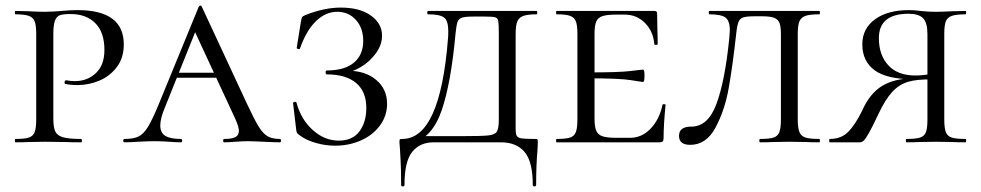

<svg xmlns="http://www.w3.org/2000/svg" viewBox="-20 -507 3495 684"><path d="M269 -12Q272 -12 272 -6Q272 0 269 0Q233 0 214 -1L140 -2L81 -1Q64 0 35 0Q33 0 33 -6Q33 -12 35 -12Q68 -12 83 -17Q98 -22 103.5 -36.5Q109 -51 109 -81V-387Q109 -417 103.5 -431Q98 -445 82.5 -450.5Q67 -456 35 -456Q33 -456 33 -462Q33 -468 35 -468L80 -467Q118 -465 139 -465Q156 -465 171.5 -466Q187 -467 198 -468Q230 -471 256 -471Q421 -471 421 -349Q421 -301 396.5 -268.5Q372 -236 334.5 -220Q297 -204 257 -204Q230 -204 213 -208Q210 -208 210 -213Q210 -221 216 -221Q231 -218 247 -218Q291 -218 321.5 -246.5Q352 -275 352 -329Q352 -392 319.5 -424.5Q287 -457 232 -457Q206 -457 194 -453Q182 -449 176 -434Q170 -419 170 -385V-85Q170 -53 177 -38.5Q184 -24 204.5 -18Q225 -12 269 -12Z M610 -248H792L799 -230H594ZM977 0Q959 0 919 -2Q879 -4 861 -4Q845 -4 819 -2Q793 0 779 0Q775 0 775 -6Q775 -12 779 -12Q806 -12 818.5 -18.5Q831 -25 831 -41Q831 -55 818 -84L666 -412L692 -434L567 -123Q551 -85 551 -60Q551 -34 569 -23Q587 -12 624 -12Q629 -12 629 -6Q629 0 624 0Q609 0 583 -2Q555 -4 531 -4Q506 -4 472 -2Q442 0 424 0Q419 0 419 -6Q419 -12 424 -12Q455 -12 473 -20.5Q491 -29 506.5 -54Q522 -79 544 -132L688 -483Q690 -487 694 -487Q698 -487 699 -483L860 -137Q886 -81 901.5 -56Q917 -31 933.5 -21.5Q950 -12 977 -12Q981 -12 981 -6Q981 0 977 0Z M1285 -122Q1285 -181 1248.5 -211.5Q1212 -242 1144 -242Q1140 -242 1140 -249Q1140 -256 1144 -256Q1208 -256 1241 -284Q1274 -312 1274 -361Q1274 -407 1248 -436Q1222 -465 1181 -465Q1140 -465 1105.5 -431.5Q1071 -398 1049 -335Q1049 -332 1044 -332Q1042 -332 1039.5 -333.5Q1037 -335 1037 -336L1052 -430Q1054 -442 1056 -445.5Q1058 -449 1067 -453Q1135 -480 1194 -480Q1262 -480 1301.5 -451.5Q1341 -423 1341 -380Q1341 -347 1319 -317Q1297 -287 1265 -268Q1233 -249 1206 -247L1220 -255Q1281 -255 1320 -222.5Q1359 -190 1359 -137Q1359 -95 1334 -60.5Q1309 -26 1266.5 -7Q1224 12 1174 12Q1139 12 1104.5 2Q1070 -8 1049 -24Q1040 -30 1038 -33.5Q1036 -37 1035 -47L1024 -140Q1024 -143 1029.5 -144Q1035 -145 1036 -142Q1052 -82 1094 -44Q1136 -6 1187 -6Q1236 -6 1260.5 -39Q1285 -72 1285 -122Z M1405 26Q1403 6 1403 0Q1403 -9 1404.5 -10.5Q1406 -12 1413 -12Q1548 -12 1576 -370Q1577 -380 1577 -396Q1577 -433 1562 -444.5Q1547 -456 1505 -456Q1502 -456 1502 -462Q1502 -468 1505 -468H1892Q1894 -468 1894 -462Q1894 -456 1892 -456Q1859 -456 1843.5 -450Q1828 -444 1822.5 -429.5Q1817 -415 1817 -385V-81V-49Q1817 -30 1821 -23Q1825 -16 1838 -14Q1851 -12 1886 -12Q1893 -12 1894.5 -10.5Q1896 -9 1896 0L1895 25Q1890 78 1890 152Q1890 157 1884 157Q1878 157 1878 152Q1878 68 1848.5 34Q1819 0 1765 0H1525Q1476 0 1448.5 34Q1421 68 1421 152Q1421 157 1415 157Q1409 157 1409 152Q1409 93 1407 63Q1405 33 1405 26ZM1463 -22H1625Q1695 -22 1719 -24.5Q1743 -27 1750 -38Q1757 -49 1757 -81V-387Q1757 -421 1755 -432Q1753 -443 1744 -445.5Q1735 -448 1708 -448H1666Q1637 -448 1625.5 -444Q1614 -440 1610 -429Q1606 -418 1603 -389Q1587 -212 1553.5 -114Q1520 -16 1449 2Z M1963 -12Q1996 -12 2011 -17Q2026 -22 2031.5 -36.5Q2037 -51 2037 -81V-387Q2037 -417 2031.5 -431Q2026 -445 2011 -450.5Q1996 -456 1963 -456Q1961 -456 1961 -462Q1961 -468 1963 -468H2311Q2321 -468 2321 -460L2322 -398Q2323 -379 2323 -350Q2323 -347 2317 -347Q2311 -347 2311 -350Q2307 -396 2277.5 -425.5Q2248 -455 2205 -455H2177Q2142 -455 2126 -449.5Q2110 -444 2104 -430Q2098 -416 2098 -386V-85Q2098 -56 2104 -41.5Q2110 -27 2126.5 -21.5Q2143 -16 2177 -16H2225Q2266 -16 2297.5 -48.5Q2329 -81 2340 -133Q2340 -136 2345.5 -136Q2351 -136 2351 -133Q2344 -61 2344 -15Q2344 -7 2341 -3.5Q2338 0 2329 0H1963Q1961 0 1961 -6Q1961 -12 1963 -12ZM2073 -228V-249Q2187 -249 2226.5 -254Q2266 -259 2271 -259Q2276 -259 2276 -238Q2276 -215 2271 -215Q2267 -215 2227.5 -221.5Q2188 -228 2073 -228Z M2603 -389Q2590 -272 2576 -193Q2562 -114 2529 -52.5Q2496 9 2439 9Q2399 9 2399 -23Q2399 -56 2443 -56Q2503 -56 2533 -138.5Q2563 -221 2578 -370Q2580 -392 2580 -399Q2580 -433 2564.5 -444.5Q2549 -456 2507 -456Q2505 -456 2505 -462Q2505 -468 2507 -468H2899Q2901 -468 2901 -462Q2901 -456 2899 -456Q2865 -456 2849.5 -450.5Q2834 -445 2828 -431Q2822 -417 2822 -387V-81Q2822 -51 2828 -36.5Q2834 -22 2849.5 -17Q2865 -12 2899 -12Q2901 -12 2901 -6Q2901 0 2899 0Q2870 0 2853 -1L2793 -2L2732 -1Q2716 0 2688 0Q2685 0 2685 -6Q2685 -12 2688 -12Q2721 -12 2736 -17Q2751 -22 2756.5 -36.5Q2762 -51 2762 -81V-385Q2762 -412 2757 -425Q2752 -438 2738 -443.5Q2724 -449 2695 -449H2669Q2640 -449 2628 -445Q2616 -441 2611 -429Q2606 -417 2603 -389Z M2936 -12Q2977 -12 3002 -37.5Q3027 -63 3051 -112Q3079 -175 3123.5 -201.5Q3168 -228 3236 -228L3243 -224Q3140 -224 3096 -256.5Q3052 -289 3052 -349Q3052 -405 3097 -438Q3142 -471 3218 -471Q3238 -471 3260 -468Q3269 -467 3282.5 -466Q3296 -465 3315 -465Q3338 -465 3374 -467L3420 -468Q3422 -468 3422 -462Q3422 -456 3420 -456Q3387 -456 3371 -450.5Q3355 -445 3349.5 -431Q3344 -417 3344 -387V-81Q3344 -51 3349.5 -36.5Q3355 -22 3370.5 -17Q3386 -12 3420 -12Q3422 -12 3422 -6Q3422 0 3420 0Q3391 0 3374 -1L3315 -2L3253 -1Q3237 0 3209 0Q3207 0 3207 -6Q3207 -12 3209 -12Q3243 -12 3258 -17Q3273 -22 3278.5 -36Q3284 -50 3284 -81V-385Q3284 -426 3268.5 -442Q3253 -458 3217 -458Q3111 -458 3111 -371Q3111 -311 3144.5 -274.5Q3178 -238 3241 -238Q3256 -238 3273.5 -240Q3291 -242 3301 -245L3299 -224Q3247 -225 3215 -215.5Q3183 -206 3158.5 -179.5Q3134 -153 3109 -100Q3088 -55 3076 -34Q3064 -13 3057.5 -6.5Q3051 0 3043 0H2936Q2934 0 2934 -6Q2934 -12 2936 -12Z"/></svg>

Font: Cormorant SC
Style: Regular
Weight: 400
Designer: Christian Thalmann (Catharsis Fonts)
Foundry: Catharsis Fonts
Version: Version 4.000